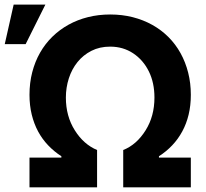

<svg xmlns="http://www.w3.org/2000/svg" viewBox="-37 -799 877 819"><path d="M88.8 -126.8H224.8V-132.5Q193.5 -152.7 168.3 -179.2Q143.1 -205.6 125.5 -238.3Q108 -271 98.4 -310Q88.8 -349.1 88.8 -394.5Q88.8 -445.7 100.5 -490.9Q112.2 -536.2 133.9 -574.2Q155.5 -612.2 186.4 -642.4Q217.3 -672.6 255.5 -693.7Q293.7 -714.8 338.4 -726Q383.2 -737.2 432.9 -737.2Q484 -737.2 529.3 -725.7Q574.6 -714.1 612.7 -692.8Q650.9 -671.5 681.5 -641Q712 -610.4 733.1 -572.3Q754.3 -534.1 765.6 -489.3Q777 -444.6 777 -394.5Q777 -349.1 767.6 -310Q758.2 -271 740.4 -238.3Q722.7 -205.6 697.6 -179.2Q672.6 -152.7 641 -132.5V-126.8H777V0H488.6V-159.1Q545.8 -181.8 584.2 -243.3Q621.8 -303.3 621.8 -382.8Q621.8 -446 598 -494.3Q585.9 -518.8 568.9 -538.4Q551.8 -557.9 530.9 -571.7Q509.9 -585.6 485.3 -592.9Q460.6 -600.1 432.9 -600.1Q388.1 -600.1 353 -582.2Q317.8 -564.3 293.5 -534.1Q269.2 -503.9 256.6 -464.7Q244 -425.4 244 -382.8Q244 -303.6 282 -243.3Q319.6 -183.2 377.1 -159.1V0H88.8ZM21.3 -779.5H156.6L72.4 -610.8H-16.7Z"/></svg>

Font: Inter P
Style: Bold
Weight: 700
Designer: Rasmus Andersson
Foundry: rsms
Version: Version 3.018;git-588b23468